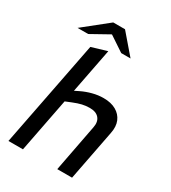

<svg xmlns="http://www.w3.org/2000/svg" viewBox="-222 -1046 1030 1158"><g transform="rotate(30 293.5 -467.5)"><path d="M27 0 171 -738 278 -770 211 -425 178 -440 249 -475Q282 -491 320 -501Q358 -511 396 -511Q448 -511 483 -491Q518 -471 533 -435.5Q548 -400 538 -351L470 0H367L430 -329Q438 -370 417.5 -394Q397 -418 353 -418Q326 -418 300.5 -412Q275 -406 243 -393L201 -376L128 0ZM47 -799 217 -935H299L270 -882L121 -799ZM351 -799 225 -883 217 -935H299L416 -799Z"/></g></svg>

Font: REM
Style: Italic
Weight: 400
Italic angle: -11°
Designer: Octavio Pardo
Foundry: Ashler Design
Version: Version 1.005;gftools[0.9.28]